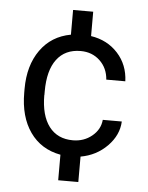

<svg xmlns="http://www.w3.org/2000/svg" viewBox="-51 -609 593 771"><g transform="rotate(5 246.0 -223.5)"><path d="M256.8 -45.9Q301.3 -45.9 333.7 -72.5Q366.2 -99.1 369.6 -138.2H446.3Q443.8 -83 400.4 -38.8Q356.9 5.4 293.5 16.6V119.1H212.4V16.1Q133.3 1.5 89.6 -60.5Q45.9 -122.6 45.9 -219.7V-234.9Q45.9 -329.1 90.1 -391.4Q134.3 -453.6 212.4 -467.8V-567.4H293.5V-469.2Q359.9 -459 401.9 -412.8Q443.8 -366.7 446.3 -300.3H369.6Q366.2 -346.7 335 -376.2Q303.7 -405.8 257.3 -405.8Q194.8 -405.8 161.1 -361.1Q127.4 -316.4 127.4 -231.9V-216.8L127 -217.3Q127 -134.8 160.9 -90.3Q194.8 -45.9 256.8 -45.9Z"/></g></svg>

Font: Yantramanav
Style: Regular
Weight: 400
Version: Version 1.001;PS 1.0;hotconv 1.0.72;makeotf.lib2.5.5900; ttf